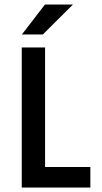

<svg xmlns="http://www.w3.org/2000/svg" viewBox="-20 -837 457 857"><path d="M77.8 -683.3H171.5L305.6 -816.7H180.6ZM77.1 0H383.3V-91.7H181.2V-625H77.1Z"/></svg>

Font: Afacad Medium
Style: Regular
Weight: 500
Designer: Kristian Moeller
Foundry: Dicotype
Version: Version 1.000